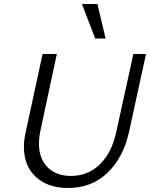

<svg xmlns="http://www.w3.org/2000/svg" viewBox="-20 -927 747 956"><path d="M99 -196Q99 -227 107 -265L192 -658H263L182 -280Q174 -242 174 -213Q174 -136 217.5 -93.5Q261 -51 333 -51Q418 -51 477 -108.5Q536 -166 558 -266L644 -658H707L622 -268Q593 -141 514.5 -66Q436 9 319 9Q218 9 158.5 -46Q99 -101 99 -196ZM388 -907H465L506 -735H454Z"/></svg>

Font: LXGW Bright GB
Style: Italic
Weight: 400
Italic angle: -12°
Designer: Christian Thalmann (Catharsis Fonts)
Foundry: LXGW / Christian Thalmann (Catharsis Fonts) / Fontworks Inc.
Version: Version 5.510